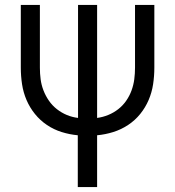

<svg xmlns="http://www.w3.org/2000/svg" viewBox="-20 -540 707 775"><path d="M294 215V6Q261 3 229 -7Q197 -17 169.5 -35.5Q142 -54 121 -80Q100 -106 87 -136.5Q74 -167 69 -200Q64 -233 64 -267V-520H141V-267Q141 -243 144 -220Q147 -197 155.5 -175Q164 -153 177.5 -133.5Q191 -114 209.5 -99.5Q228 -85 249.5 -76Q271 -67 295 -64V-520H372V-64Q395 -67 417 -76Q439 -85 457.5 -99.5Q476 -114 489.5 -133.5Q503 -153 511 -175Q519 -197 522 -220Q525 -243 525 -267V-520H603V-267Q603 -233 598 -200Q593 -167 580 -136.5Q567 -106 546 -80Q525 -54 497 -35.5Q469 -17 437 -7Q405 3 372 6V215Z"/></svg>

Font: Huly
Style: Regular
Weight: 400
Designer: Belleve Invis
Foundry: Belleve Invis
Version: Version 33.2.5; ttfautohint (v1.8.4)